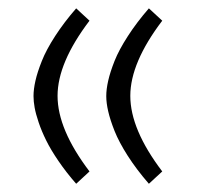

<svg xmlns="http://www.w3.org/2000/svg" viewBox="-20 -447 490 464"><path d="M339.8 -426.8 372.1 -397Q294.9 -295.4 294.9 -215.3Q294.9 -134.3 372.1 -32.7L339.8 -2.9Q310.1 -37.1 288.8 -70.3Q267.6 -103.5 256.8 -130.6Q246.1 -157.7 241.5 -178Q236.8 -198.2 236.8 -214.8Q236.8 -231.4 241.5 -252Q246.1 -272.5 256.8 -299.6Q267.6 -326.7 289.1 -359.9Q310.5 -393.1 339.8 -426.8ZM61 -214.8Q61 -231.4 65.7 -252Q70.3 -272.5 81.1 -299.6Q91.8 -326.7 113.3 -359.9Q134.8 -393.1 164.1 -426.8L196.3 -397Q119.1 -295.4 119.1 -215.3Q119.1 -134.3 196.3 -32.7L164.1 -2.9Q140.1 -30.3 121.3 -57.9Q102.5 -85.4 91.6 -107.7Q80.6 -129.9 73.5 -150.9Q66.4 -171.9 63.7 -187Q61 -202.1 61 -214.8Z"/></svg>

Font: Sahel Light FD
Style: Light-FD
Weight: 300
Foundry: Saber Rastikerdar (saber.rastikerdar@gmail.com)
Version: Version 3.3.0